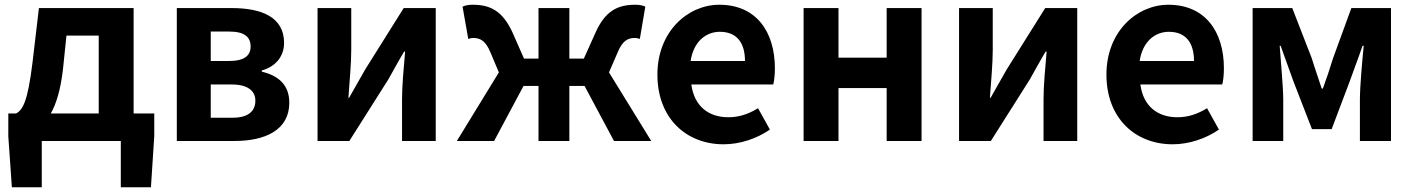

<svg xmlns="http://www.w3.org/2000/svg" viewBox="-20 -594 5959 809"><path d="M156 0H489V195H616L630 -20V-116H543V-560H144L117 -331C97 -166 76 -131 48 -116H15V-20L30 195H156ZM194 -116C218 -158 235 -217 245 -299L260 -444H396V-116Z M725 0H969C1097 0 1199 -46 1199 -161C1199 -238 1151 -276 1083 -292V-297C1147 -315 1177 -362 1177 -413C1177 -523 1081 -560 956 -560H725ZM868 -337V-461H947C1010 -461 1036 -438 1036 -398C1036 -360 1010 -337 945 -337ZM868 -98V-238H957C1025 -238 1056 -210 1056 -170C1056 -127 1028 -98 960 -98Z M1318 0H1452L1616 -259C1634 -291 1663 -344 1683 -377H1687C1681 -307 1674 -233 1674 -176V0H1816V-560H1681L1518 -300C1500 -268 1470 -216 1451 -182H1448C1453 -252 1460 -327 1460 -383V-560H1318Z M1905 0H2062L2186 -232H2249V0H2379V-232H2443L2567 0H2724L2546 -289L2582 -372C2603 -424 2627 -434 2655 -434C2663 -434 2669 -432 2676 -430L2699 -566C2687 -572 2673 -574 2657 -574C2582 -574 2530 -548 2489 -456L2440 -347H2379V-560H2249V-347H2188L2140 -456C2098 -548 2046 -574 1972 -574C1956 -574 1942 -572 1929 -566L1953 -430C1960 -432 1966 -434 1974 -434C2002 -434 2026 -424 2047 -372L2082 -289Z M3029 14C3098 14 3169 -10 3224 -48L3174 -138C3133 -113 3094 -100 3049 -100C2965 -100 2905 -147 2893 -238H3238C3242 -252 3245 -279 3245 -306C3245 -462 3165 -574 3011 -574C2878 -574 2750 -461 2750 -280C2750 -95 2872 14 3029 14ZM2890 -337C2902 -418 2954 -460 3013 -460C3086 -460 3119 -412 3119 -337Z M3366 0H3513V-223H3716V0H3863V-560H3716V-351H3513V-560H3366Z M4021 0H4155L4319 -259C4337 -291 4366 -344 4386 -377H4390C4384 -307 4377 -233 4377 -176V0H4519V-560H4384L4221 -300C4203 -268 4173 -216 4154 -182H4151C4156 -252 4163 -327 4163 -383V-560H4021Z M4921 14C4990 14 5061 -10 5116 -48L5066 -138C5025 -113 4986 -100 4941 -100C4857 -100 4797 -147 4785 -238H5130C5134 -252 5137 -279 5137 -306C5137 -462 5057 -574 4903 -574C4770 -574 4642 -461 4642 -280C4642 -95 4764 14 4921 14ZM4782 -337C4794 -418 4846 -460 4905 -460C4978 -460 5011 -412 5011 -337Z M5258 0H5387V-173C5387 -230 5376 -339 5372 -401H5376C5392 -355 5414 -297 5430 -251L5508 -50H5591L5667 -251C5683 -297 5705 -353 5721 -401H5726C5720 -339 5710 -230 5710 -173V0H5841V-560H5674L5597 -349C5583 -303 5569 -262 5554 -221H5549C5536 -262 5521 -303 5507 -349L5425 -560H5258Z"/></svg>

Font: Noto Sans TC
Style: Bold
Weight: 700
Designer: Ryoko NISHIZUKA 西塚涼子 (kana, bopomofo & ideographs); Paul D. Hunt (Latin, Greek & Cyrillic); Sandoll Communications 산돌커뮤니
Foundry: Adobe
Version: Version 2.004;hotconv 1.0.118;makeotfexe 2.5.65603